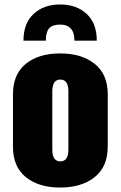

<svg xmlns="http://www.w3.org/2000/svg" viewBox="-20 -828 540 859"><path d="M85 -646Q85 -724 130.5 -766Q176 -808 249 -808Q322 -808 367.5 -766Q413 -724 413 -646H313Q313 -718 249 -718Q214 -718 199.5 -701Q185 -684 185 -646ZM38 -172V-406Q38 -496 95.5 -542.5Q153 -589 249 -589Q345 -589 403.5 -542.5Q462 -496 462 -406V-172Q462 -82 403.5 -35.5Q345 11 249 11Q153 11 95.5 -35.5Q38 -82 38 -172ZM286 -159V-419Q286 -472 250 -472Q214 -472 214 -419V-159Q214 -106 250 -106Q286 -106 286 -159Z"/></svg>

Font: Oswald Heavy
Style: Regular
Weight: 400
Designer: Vernon Adams
Foundry: Vernon Adams
Version: Version 4.101